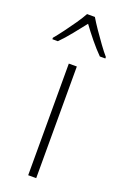

<svg xmlns="http://www.w3.org/2000/svg" viewBox="-173 -810 548 855"><g transform="rotate(20 101.5 -382.0)"><path d="M120 0H82V-529H120ZM120 -764Q133 -742 152.5 -713.5Q172 -685 192 -657.5Q212 -630 227 -613V-606H201Q176 -631 149.5 -663.5Q123 -696 102 -725Q80 -697 53.5 -664Q27 -631 2 -606H-24V-613Q-8 -632 12.5 -659.5Q33 -687 52 -714.5Q71 -742 83 -764Z"/></g></svg>

Font: Noto Sans Kannada SemiCondensed ExtraLight
Style: Regular
Weight: 200
Width: 4
Designer: Jelle Bosma - Monotype Design Team
Foundry: Monotype Imaging Inc.
Version: Version 2.005; ttfautohint (v1.8.4.7-5d5b)